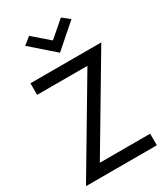

<svg xmlns="http://www.w3.org/2000/svg" viewBox="-228 -1050 1002 1150"><g transform="rotate(-30 272.5 -475.0)"><path d="M280 -855 390 -950 440 -910 280 -770 120 -910 170 -950ZM35 -620V-700H525L157 -80H505V0H15L383 -620Z"/></g></svg>

Font: renner_400book
Style: Book
Weight: 400
Version: Version 003.000 ; ttfautohint (v0.97) -l 8 -r 50 -G 200 -x 1